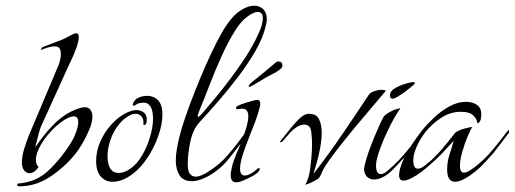

<svg xmlns="http://www.w3.org/2000/svg" viewBox="-20 -630 1810 675"><path d="M48 25Q41 25 40.5 20Q40 15 45 15Q71 13 94.5 4.5Q118 -4 142 -23Q170 -47 197.5 -82.5Q225 -118 238 -143Q244 -155 249.5 -171.5Q255 -188 255 -201Q255 -221 239 -221Q228 -221 207 -209Q177 -190 149 -157Q121 -124 110 -91Q109 -86 107.5 -80.5Q106 -75 106 -70Q106 -51 116 -43Q100 -21 84 -21Q73 -21 65 -31Q57 -41 57 -57Q57 -80 64.5 -105Q72 -130 82 -155L182 -392Q186 -400 190 -414Q194 -428 194 -441Q194 -452 189.5 -459.5Q185 -467 172 -467Q161 -467 148 -463Q135 -459 124 -454Q124 -456 126 -459.5Q128 -463 129 -464Q133 -466 153.5 -473.5Q174 -481 192 -488Q208 -494 225 -504Q227 -505 235 -509Q243 -513 246 -513H248Q257 -513 257 -500Q257 -493 254.5 -482Q252 -471 248 -460Q240 -438 230 -417.5Q220 -397 218 -392L124 -185Q121 -178 116 -160Q111 -142 107.5 -127Q104 -112 104 -112Q130 -151 161.5 -185Q193 -219 230 -238Q262 -253 278 -253Q291 -253 297 -245Q305 -235 305 -221Q305 -201 294 -174.5Q283 -148 269 -124.5Q255 -101 245 -89Q208 -43 157 -9Q106 25 48 25Z M375 9Q351 9 334.5 -9Q318 -27 318 -65Q318 -99 333 -133Q348 -167 373.5 -194.5Q399 -222 430 -236Q438 -239 445 -241Q452 -243 459 -243Q474 -243 485 -235Q496 -227 496 -210Q496 -206 495.5 -203Q495 -200 494 -196Q493 -192 488.5 -191Q484 -190 484 -194Q486 -211 477.5 -220.5Q469 -230 456 -230Q447 -230 439 -226Q414 -214 395.5 -189.5Q377 -165 367.5 -136Q358 -107 358 -80Q359 -22 397 -22Q418 -22 441 -39Q464 -56 481 -86Q498 -116 508 -150.5Q518 -185 518 -213Q518 -230 514 -244Q510 -258 500 -265Q495 -269 484 -269Q467 -269 458 -262Q452 -258 451 -258Q447 -258 447 -263Q447 -267 451 -273Q457 -283 470 -288Q483 -293 497 -293Q513 -293 525 -286Q551 -272 551 -227Q551 -195 537.5 -155Q524 -115 500.5 -78.5Q477 -42 447 -19Q411 9 375 9Z M655 7Q624 7 611 -14Q598 -35 598 -66Q598 -84 601.5 -104.5Q605 -125 610 -146Q617 -176 631.5 -218Q646 -260 664.5 -307Q683 -354 703 -399.5Q723 -445 742.5 -483Q762 -521 778 -544Q802 -579 827.5 -594.5Q853 -610 873 -610Q893 -610 905.5 -597.5Q918 -585 918 -562Q918 -553 915 -542Q906 -500 879.5 -453.5Q853 -407 818 -361Q783 -315 747 -273.5Q711 -232 682 -201Q658 -175 649 -131.5Q640 -88 640 -53Q640 -29 647.5 -19Q655 -9 668 -9Q677 -9 688 -13.5Q699 -18 710 -25Q751 -50 781.5 -85.5Q812 -121 839 -159Q839 -160 844.5 -158Q850 -156 848 -154Q818 -114 785 -72.5Q752 -31 705 -7Q677 7 655 7ZM675 -221Q675 -217 681 -221.5Q687 -226 700 -242Q708 -251 731 -278.5Q754 -306 783.5 -344.5Q813 -383 841 -425.5Q869 -468 887 -508Q904 -543 904 -566Q904 -588 886 -588Q872 -588 849.5 -571.5Q827 -555 807 -523Q782 -483 759.5 -433.5Q737 -384 718 -334.5Q699 -285 682 -244Q675 -227 675 -221Z M811 11Q791 11 791 -14Q791 -21 792.5 -28.5Q794 -36 796 -46Q799 -57 805 -73.5Q811 -90 821 -112Q839 -157 845 -178Q849 -192 851 -202.5Q853 -213 853 -221Q853 -248 831 -248Q827 -248 823 -247Q819 -246 814 -246Q809 -246 810 -252Q811 -257 827.5 -263Q844 -269 862 -274Q880 -279 885 -279Q895 -279 895 -265Q895 -261 894 -256Q893 -251 891 -245Q884 -217 861 -161Q850 -133 842.5 -112.5Q835 -92 831 -78Q824 -54 824 -37Q824 -13 840 -13Q851 -13 863.5 -20.5Q876 -28 884 -36L886 -38Q888 -38 888 -37L889 -40Q893 -40 893 -36Q893 -29 883 -21Q873 -13 856 -5Q825 11 811 11ZM854 -326Q854 -331 865.5 -341Q877 -351 911 -378L950 -411Q955 -414 959 -414Q973 -414 973 -399Q973 -391 959 -382Q949 -375 939.5 -370.5Q930 -366 916 -358Q894 -345 874 -333Q854 -321 854 -326Z M1053 19Q1058 13 1063 -2.5Q1068 -18 1070 -34Q1073 -56 1075 -78.5Q1077 -101 1077 -123Q1077 -132 1076.5 -141Q1076 -150 1075 -159Q1074 -178 1067 -185Q1060 -192 1050 -192Q1037 -192 1023.5 -183.5Q1010 -175 1000 -164Q993 -156 986.5 -148Q980 -140 973 -133Q970 -130 965 -130Q964 -130 965 -133L1001 -178Q1012 -192 1030.5 -211Q1049 -230 1067 -230Q1092 -230 1101.5 -211Q1111 -192 1111 -164Q1111 -140 1106 -112Q1101 -84 1094 -59.5Q1087 -35 1082 -19Q1133 -84 1184.5 -159.5Q1236 -235 1276 -296Q1281 -304 1293 -308.5Q1305 -313 1316 -314H1323Q1331 -314 1334 -313Q1337 -311 1334 -308L1226 -180Q1193 -140 1162.5 -100.5Q1132 -61 1118 -37Q1115 -32 1112.5 -26Q1110 -20 1108 -15Q1105 -10 1102.5 -6Q1100 -2 1096 0Q1089 4 1080.5 8.5Q1072 13 1064 16Q1057 19 1053 19Z M1360 -283Q1351 -283 1351 -295Q1351 -309 1366.5 -318.5Q1382 -328 1400.5 -334Q1419 -340 1428 -341H1433Q1439 -341 1439 -339Q1439 -335 1425 -324L1401 -305Q1395 -301 1389 -297Q1383 -293 1378 -290Q1366 -283 1360 -283ZM1295 1Q1282 1 1272.5 -6.5Q1263 -14 1260 -31Q1259 -40 1266.5 -66.5Q1274 -93 1286.5 -124.5Q1299 -156 1311 -183Q1323 -210 1329 -220Q1335 -228 1353 -237.5Q1371 -247 1382 -248Q1387 -251 1387 -248Q1379 -238 1366.5 -216Q1354 -194 1341 -166.5Q1328 -139 1318 -112Q1308 -85 1304 -67Q1303 -62 1302.5 -57Q1302 -52 1302 -47Q1302 -18 1319 -18Q1330 -18 1344 -31Q1363 -47 1381 -65.5Q1399 -84 1421 -112Q1421 -112 1425 -110L1428 -107Q1423 -101 1407.5 -83.5Q1392 -66 1374.5 -47.5Q1357 -29 1346 -20Q1335 -11 1321.5 -5Q1308 1 1295 1Z M1580 9Q1552 9 1552 -34Q1552 -61 1560 -85.5Q1568 -110 1575 -135Q1559 -118 1544.5 -102Q1530 -86 1513 -70Q1497 -55 1480 -40.5Q1463 -26 1446 -15Q1415 5 1399 5Q1383 5 1383 -14Q1383 -36 1400 -73Q1410 -95 1427.5 -121Q1445 -147 1464 -172Q1482 -194 1506.5 -217Q1531 -240 1560 -256Q1589 -272 1618 -272Q1641 -272 1656.5 -261.5Q1672 -251 1672 -228Q1672 -204 1663 -199Q1660 -196 1659 -197Q1658 -198 1658 -198Q1657 -208 1649 -218.5Q1641 -229 1629 -233Q1616 -237 1600 -237Q1563 -237 1530.5 -215.5Q1498 -194 1475 -165Q1456 -140 1444.5 -113.5Q1433 -87 1433 -67Q1433 -37 1449 -37Q1459 -37 1471 -46Q1483 -55 1491 -62Q1520 -88 1545.5 -119.5Q1571 -151 1581 -164Q1583 -166 1592.5 -170.5Q1602 -175 1613 -178L1634 -183Q1640 -183 1640 -182Q1634 -174 1623.5 -149Q1613 -124 1605 -95.5Q1597 -67 1597 -47Q1597 -31 1603 -26Q1606 -23 1611 -23Q1619 -23 1628 -28.5Q1637 -34 1647 -41Q1682 -67 1713.5 -105Q1745 -143 1767 -173Q1767 -173 1769 -171Q1771 -166 1769 -163Q1756 -146 1742 -127.5Q1728 -109 1714 -91Q1699 -74 1683.5 -57.5Q1668 -41 1651 -27Q1631 -11 1612.5 -1Q1594 9 1580 9Z"/></svg>

Font: Grey Qo
Style: Regular
Weight: 400
Designer: Robert E. Leuschke
Foundry: Robert E. Leuschke
Version: Version 2.010